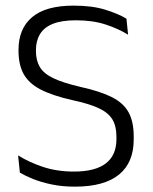

<svg xmlns="http://www.w3.org/2000/svg" viewBox="-20 -670 557 700"><path d="M253 10.5Q207 10.5 168.8 2.5Q130.5 -5.5 101.2 -17.2Q72 -29 52.5 -40.5L46 -103.5Q83.5 -79.5 135.2 -62Q187 -44.5 249.5 -44.5Q327 -44.5 365.8 -74.2Q404.5 -104 404.5 -162.5V-172Q404.5 -210.5 389.5 -235Q374.5 -259.5 339.5 -275.8Q304.5 -292 243.5 -305Q170.5 -321.5 127.5 -344Q84.5 -366.5 66 -400.5Q47.5 -434.5 47.5 -484.5V-488.5Q47.5 -565.5 97.2 -607.5Q147 -649.5 248.5 -649.5Q316.5 -649.5 364.2 -634.5Q412 -619.5 441 -602L447 -543.5Q412.5 -565 365.5 -580.5Q318.5 -596 256.5 -596Q204.5 -596 172.5 -583Q140.5 -570 125.8 -545.5Q111 -521 111 -487V-484.5Q111 -450 125 -426Q139 -402 174.2 -385Q209.5 -368 274 -353Q346 -337 388 -315.8Q430 -294.5 448.8 -260.5Q467.5 -226.5 467.5 -172.5V-161.5Q467.5 -77 413.5 -33.2Q359.5 10.5 253 10.5Z"/></svg>

Font: Anek Gurmukhi Light
Style: Regular
Weight: 300
Designer: Sarang Kulkarni (Gurmukhi), Yesha Goshar (Latin)
Foundry: Ek Type
Version: Version 1.003